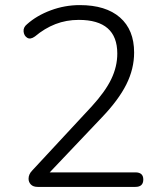

<svg xmlns="http://www.w3.org/2000/svg" viewBox="-20 -733 640 753"><path d="M128 0Q110 0 101 -9.5Q92 -19 92 -32Q92 -50 107 -65L340 -316Q393 -374 416.5 -423Q440 -472 440 -523Q440 -655 289 -655Q240 -655 197.5 -638.5Q155 -622 117 -590Q99 -577 86.5 -585Q74 -593 72.5 -609.5Q71 -626 86 -638Q124 -672 179 -692.5Q234 -713 293 -713Q395 -713 450.5 -664.5Q506 -616 506 -527Q506 -463 475.5 -402Q445 -341 380 -273L175 -57H511Q542 -57 542 -29Q542 0 511 0Z"/></svg>

Font: Chiron GoRound TC L
Style: Regular
Weight: 300
Designer: Ryoko NISHIZUKA 西塚涼子 (kana, bopomofo & ideographs); Paul D. Hunt (Latin, Greek & Cyrillic); Sandoll Communications 산돌커뮤니
Foundry: Adobe
Version: Version 1.000;hotconv 1.1.1;makeotfexe 2.6.0